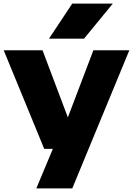

<svg xmlns="http://www.w3.org/2000/svg" viewBox="-24 -828 739 1068"><path d="M222 0 -3.5 -548.5H212.5L353.5 -175L495.5 -548.5H695.5L378 220H178L270 0ZM248.5 -613 378 -808H603.5L443.5 -613Z"/></svg>

Font: Encode Sans Expanded Expanded ExtraBold
Style: Regular
Weight: 800
Width: 7
Designer: Multiple Designers
Foundry: Impallari Type
Version: Version 3.000; ttfautohint (v1.8.3) -l 8 -r 50 -G 200 -x 14 